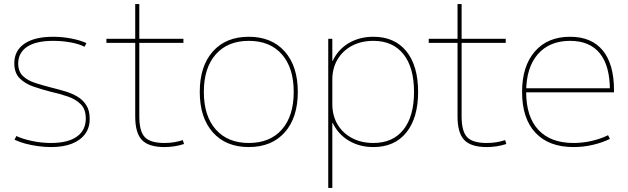

<svg xmlns="http://www.w3.org/2000/svg" viewBox="-20 -710 3074 940"><path d="M230 10Q199 10 166 5.5Q133 1 103.5 -7Q74 -15 51 -26L60 -44Q92 -29 138 -19.5Q184 -10 230 -10Q312 -10 356 -41Q400 -72 400 -130Q400 -175 375.5 -199.5Q351 -224 312 -237.5Q273 -251 228 -261Q185 -272 144 -286Q103 -300 76.5 -326.5Q50 -353 50 -400Q50 -462 99.5 -496Q149 -530 240 -530Q285 -530 329 -521.5Q373 -513 403 -499L394 -481Q367 -495 325.5 -502.5Q284 -510 240 -510Q157 -510 113.5 -481.5Q70 -453 69 -400Q69 -360 92 -338Q115 -316 152 -304Q189 -292 232 -281Q265 -273 298.5 -263Q332 -253 359 -237Q386 -221 402.5 -195Q419 -169 419 -130Q420 -86 397 -54.5Q374 -23 332 -6.5Q290 10 230 10Z M785 10Q708 10 675 -24.5Q642 -59 642 -140V-500H501V-520H642V-690H662V-520H878V-500H662V-140Q662 -67 689 -38.5Q716 -10 785 -10Q810 -10 831.5 -13.5Q853 -17 875 -24L881 -5Q856 3 832.5 6.5Q809 10 785 10Z M1198 10Q1086 10 1022 -62Q958 -134 958 -260Q958 -386 1022 -458Q1086 -530 1198 -530Q1310 -530 1374 -458Q1438 -386 1438 -260Q1438 -134 1374 -62Q1310 10 1198 10ZM1198 -10Q1302 -10 1360 -76Q1418 -142 1418 -260Q1418 -378 1360 -444Q1302 -510 1198 -510Q1095 -510 1036.5 -444Q978 -378 978 -260Q978 -142 1036.5 -76Q1095 -10 1198 -10Z M1808 -530Q1912 -530 1969.5 -459Q2027 -388 2027 -260Q2027 -133 1969.5 -61.5Q1912 10 1808 10Q1740 10 1687.5 -21.5Q1635 -53 1609 -108H1607V210H1587V-520H1607V-412H1609Q1635 -468 1687.5 -499Q1740 -530 1808 -530ZM1808 -510Q1749 -510 1703.5 -486Q1658 -462 1632.5 -419Q1607 -376 1607 -320V-200Q1607 -144 1632.5 -101Q1658 -58 1703.5 -34Q1749 -10 1808 -10Q1903 -10 1955 -75Q2007 -140 2007 -260Q2007 -380 1955 -445Q1903 -510 1808 -510Z M2363 10Q2286 10 2253 -24.5Q2220 -59 2220 -140V-500H2079V-520H2220V-690H2240V-520H2456V-500H2240V-140Q2240 -67 2267 -38.5Q2294 -10 2363 -10Q2388 -10 2409.5 -13.5Q2431 -17 2453 -24L2459 -5Q2434 3 2410.5 6.5Q2387 10 2363 10Z M2788 10Q2667 10 2601.5 -60Q2536 -130 2536 -260Q2536 -386 2598.5 -458Q2661 -530 2771 -530Q2876 -530 2931 -463Q2986 -396 2986 -268Q2986 -264 2986 -263Q2986 -262 2986 -258H2546V-278H2976L2966 -268Q2966 -388 2916.5 -449Q2867 -510 2771 -510Q2670 -510 2613 -444.5Q2556 -379 2556 -260Q2556 -138 2616 -74Q2676 -10 2788 -10Q2833 -10 2876.5 -20Q2920 -30 2957 -48L2966 -30Q2927 -11 2881 -0.5Q2835 10 2788 10Z"/></svg>

Font: M PLUS 1 Thin Thin
Style: Regular
Weight: 250
Version: Version 1.001